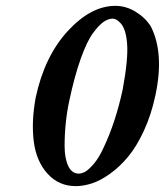

<svg xmlns="http://www.w3.org/2000/svg" viewBox="-20 -630 567 660"><path d="M367.2 -565.9Q352.1 -565.9 336.2 -554.9Q320.3 -543.9 299.8 -516.4Q279.3 -488.8 257.8 -429Q236.3 -369.1 218.3 -284.2Q210.4 -248 206.3 -208.7Q202.1 -169.4 202.1 -127.9Q202.1 -86.4 214.4 -59.8Q226.6 -33.2 251 -33.2Q259.3 -33.2 270.5 -38.3Q281.7 -43.5 300.8 -64.9Q319.8 -86.4 335.9 -122.1Q377.4 -209 401.9 -323.2Q420.9 -426.3 417 -478.8Q413.1 -531.2 394 -550.8Q380.4 -565.9 367.2 -565.9ZM240.7 9.8Q182.1 9.8 143.6 -32.7Q105 -75.2 96.2 -142.8Q87.4 -210.4 102.5 -293.9Q132.8 -436 212.6 -522.9Q292.5 -609.9 376.5 -609.9Q413.1 -609.9 446.3 -589.6Q479.5 -569.3 498.5 -539.1Q544.9 -447.8 514.6 -304.2Q500.5 -236.8 475.1 -181.6Q449.7 -126.5 420.7 -91.6Q391.6 -56.6 358.6 -33Q325.7 -9.3 296.4 0.2Q267.1 9.8 240.7 9.8Z"/></svg>

Font: Linux Libertine Slanted
Style: Semibold Slanted
Weight: 600
Designer: Philipp H. Poll
Foundry: Philipp H. Poll
Version: Version 5.1.1